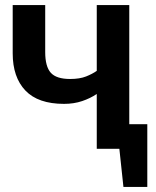

<svg xmlns="http://www.w3.org/2000/svg" viewBox="-20 -586 616 756"><path d="M489 -97H560V150H466L450 0H361V-216Q336 -199 303.5 -188Q271 -177 232 -177Q130 -177 80 -229.5Q30 -282 30 -376V-566H158V-381Q158 -324 180 -299.5Q202 -275 256 -275Q294 -275 319 -285Q344 -295 361 -307V-566H489Z"/></svg>

Font: Qnwhxotralxmqkhsjrfbfhwcoqn
Style: Regular
Weight: 500
Designer: Carrois Corporate & Edenspiekermann
Foundry: Carrois Corporate GbR & Edenspiekermann AG
Version: Version 2.001